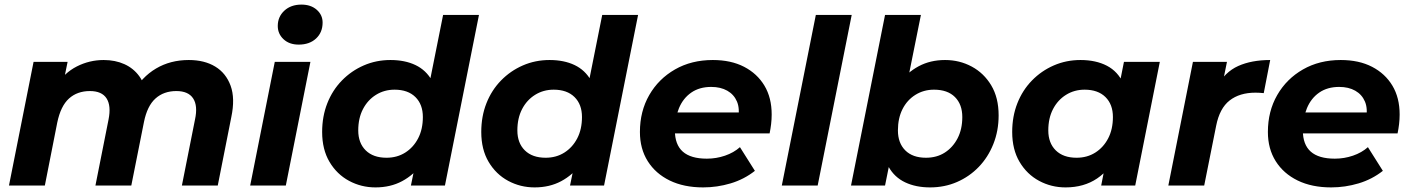

<svg xmlns="http://www.w3.org/2000/svg" viewBox="-20 -807 6132 835"><path d="M801 -546Q869 -546 916 -517.5Q963 -489 983 -434Q1003 -379 986 -298L927 0H771L828 -287Q841 -347 820 -379Q799 -411 747 -411Q692 -411 656 -378.5Q620 -346 606 -276L551 0H395L452 -287Q464 -347 443.5 -379Q423 -411 371 -411Q316 -411 280 -378.5Q244 -346 229 -274L175 0H19L126 -538H274L246 -401L222 -432Q259 -490 314 -518Q369 -546 431 -546Q481 -546 521 -528Q561 -510 586.5 -474.5Q612 -439 616 -386L556 -401Q596 -472 658.5 -509Q721 -546 801 -546Z M1068 0 1175 -538H1330L1223 0ZM1279 -613Q1238 -613 1213 -636.5Q1188 -660 1188 -694Q1188 -734 1216.5 -760.5Q1245 -787 1291 -787Q1332 -787 1357.5 -764.5Q1383 -742 1383 -709Q1383 -666 1354.5 -639.5Q1326 -613 1279 -613Z M1613 8Q1551 8 1498 -20.5Q1445 -49 1413 -103Q1381 -157 1381 -233Q1381 -301 1403.5 -358Q1426 -415 1467 -457Q1508 -499 1562 -522.5Q1616 -546 1678 -546Q1741 -546 1787 -524Q1833 -502 1858.5 -456.5Q1884 -411 1884 -342Q1884 -268 1866.5 -204.5Q1849 -141 1814 -93.5Q1779 -46 1728.5 -19Q1678 8 1613 8ZM1661 -121Q1707 -121 1742.5 -143.5Q1778 -166 1798.5 -205.5Q1819 -245 1819 -298Q1819 -353 1786.5 -385Q1754 -417 1696 -417Q1651 -417 1615 -394.5Q1579 -372 1558.5 -332.5Q1538 -293 1538 -240Q1538 -185 1570.5 -153Q1603 -121 1661 -121ZM1767 0 1789 -107 1823 -267 1844 -427 1907 -742H2063L1915 0Z M2305 8Q2243 8 2190 -20.5Q2137 -49 2105 -103Q2073 -157 2073 -233Q2073 -301 2095.5 -358Q2118 -415 2159 -457Q2200 -499 2254 -522.5Q2308 -546 2370 -546Q2433 -546 2479 -524Q2525 -502 2550.5 -456.5Q2576 -411 2576 -342Q2576 -268 2558.5 -204.5Q2541 -141 2506 -93.5Q2471 -46 2420.5 -19Q2370 8 2305 8ZM2353 -121Q2399 -121 2434.5 -143.5Q2470 -166 2490.5 -205.5Q2511 -245 2511 -298Q2511 -353 2478.5 -385Q2446 -417 2388 -417Q2343 -417 2307 -394.5Q2271 -372 2250.5 -332.5Q2230 -293 2230 -240Q2230 -185 2262.5 -153Q2295 -121 2353 -121ZM2459 0 2481 -107 2515 -267 2536 -427 2599 -742H2755L2607 0Z M3038 8Q2954 8 2892.5 -22Q2831 -52 2797 -106Q2763 -160 2763 -233Q2763 -323 2803.5 -393.5Q2844 -464 2915.5 -505Q2987 -546 3080 -546Q3159 -546 3216 -516.5Q3273 -487 3304.5 -434.5Q3336 -382 3336 -309Q3336 -288 3333.5 -267Q3331 -246 3327 -227H2882L2898 -318H3254L3190 -290Q3198 -335 3185 -365.5Q3172 -396 3143 -412.5Q3114 -429 3073 -429Q3022 -429 2986.5 -404.5Q2951 -380 2933 -337Q2915 -294 2915 -240Q2915 -178 2949.5 -147.5Q2984 -117 3054 -117Q3095 -117 3133 -130Q3171 -143 3198 -167L3263 -64Q3216 -27 3157.5 -9.5Q3099 8 3038 8Z M3380 0 3528 -742H3684L3536 0Z M3681 0 3829 -742H3985L3922 -429L3880 -272L3856 -134L3829 0ZM4025 8Q3963 8 3916.5 -14Q3870 -36 3844.5 -81.5Q3819 -127 3819 -196Q3819 -269 3837 -333Q3855 -397 3890 -444.5Q3925 -492 3975.5 -519Q4026 -546 4090 -546Q4153 -546 4206 -517.5Q4259 -489 4291 -435.5Q4323 -382 4323 -305Q4323 -238 4300 -180.5Q4277 -123 4236.5 -81Q4196 -39 4142 -15.5Q4088 8 4025 8ZM4007 -121Q4054 -121 4089 -143.5Q4124 -166 4144.5 -205.5Q4165 -245 4165 -298Q4165 -353 4133 -385Q4101 -417 4042 -417Q3997 -417 3961 -394.5Q3925 -372 3905 -332.5Q3885 -293 3885 -240Q3885 -185 3917 -153Q3949 -121 4007 -121Z M4614 8Q4552 8 4499 -20.5Q4446 -49 4414 -103Q4382 -157 4382 -233Q4382 -301 4404.5 -358Q4427 -415 4468 -457Q4509 -499 4563 -522.5Q4617 -546 4679 -546Q4746 -546 4794 -521Q4842 -496 4865.5 -443.5Q4889 -391 4882 -308Q4877 -213 4843 -141.5Q4809 -70 4751.5 -31Q4694 8 4614 8ZM4662 -121Q4708 -121 4743.5 -143.5Q4779 -166 4799.5 -205.5Q4820 -245 4820 -298Q4820 -353 4787.5 -385Q4755 -417 4697 -417Q4652 -417 4616 -394.5Q4580 -372 4559.5 -332.5Q4539 -293 4539 -240Q4539 -185 4571.5 -153Q4604 -121 4662 -121ZM4769 0 4790 -107 4825 -267 4846 -427 4868 -538H5024L4917 0Z M5061 0 5168 -538H5316L5285 -385L5271 -429Q5307 -494 5365 -520Q5423 -546 5504 -546L5476 -402Q5466 -403 5457.5 -403.5Q5449 -404 5440 -404Q5371 -404 5327.5 -370Q5284 -336 5269 -260L5217 0Z M5769 8Q5685 8 5623.5 -22Q5562 -52 5528 -106Q5494 -160 5494 -233Q5494 -323 5534.5 -393.5Q5575 -464 5646.5 -505Q5718 -546 5811 -546Q5890 -546 5947 -516.5Q6004 -487 6035.5 -434.5Q6067 -382 6067 -309Q6067 -288 6064.5 -267Q6062 -246 6058 -227H5613L5629 -318H5985L5921 -290Q5929 -335 5916 -365.5Q5903 -396 5874 -412.5Q5845 -429 5804 -429Q5753 -429 5717.5 -404.5Q5682 -380 5664 -337Q5646 -294 5646 -240Q5646 -178 5680.5 -147.5Q5715 -117 5785 -117Q5826 -117 5864 -130Q5902 -143 5929 -167L5994 -64Q5947 -27 5888.5 -9.5Q5830 8 5769 8Z"/></svg>

Font: MOST Montserrat
Style: Bold Italic
Weight: 700
Italic angle: -11.3°
Designer: Julieta Ulanovsky
Foundry: Julieta Ulanovsky
Version: Version 8.000;March 11, 2024;FontCreator 15.0.0.2926 64-bit